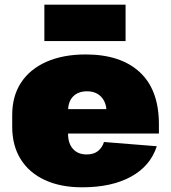

<svg xmlns="http://www.w3.org/2000/svg" viewBox="-20 -785 728 818"><path d="M330 13Q238 13 171 -18Q104 -49 68 -107Q32 -165 32 -245V-295Q32 -376 70 -433.5Q108 -491 178.5 -522Q249 -553 345 -553Q494 -553 575.5 -477.5Q657 -402 657 -256V-216H227V-320H470L434 -282V-306Q434 -348 411.5 -372Q389 -396 351 -396Q313 -396 291.5 -374Q270 -352 270 -312V-214Q270 -174 291 -150.5Q312 -127 349 -127Q380 -127 398 -142Q416 -157 423 -180L648 -162Q621 -78 538.5 -32.5Q456 13 330 13ZM515 -765V-610H169V-765Z"/></svg>

Font: Pathway Extreme SemiCondensed Black
Style: Regular
Weight: 900
Width: 4
Version: Version 1.001;gftools[0.9.26]